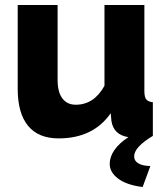

<svg xmlns="http://www.w3.org/2000/svg" viewBox="-20 -545 668 770"><path d="M424 -91 427 -59Q436 -4 495 5Q458 29 439 56.5Q420 84 420 112Q420 146 454 171.5Q488 197 552 205L583 121Q551 120 534.5 110Q518 100 518 82Q518 45 593 0V-135Q574 -137 566.5 -146.5Q559 -156 559 -180V-525H399V-201Q357 -125 284 -125Q249 -125 230 -150.5Q211 -176 211 -224V-525H51V-189Q51 -91 92.5 -40.5Q134 10 215 10Q354 10 424 -91Z"/></svg>

Font: RT Raleway ExtraBold
Style: Regular
Weight: 400
Designer: Matt McInerney, Pablo Impallari, Rodrigo Fuenzalida — Edited by Milan Moffatt in April 2016
Foundry: Matt McInerney, Pablo Impallari, Rodrigo Fuenzalida — Edited by Milan Moffatt in April 2016
Version: Version 3.001